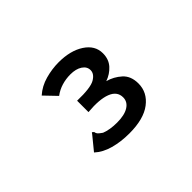

<svg xmlns="http://www.w3.org/2000/svg" viewBox="-81 -820 763 763"><g transform="rotate(-45 300.0 -438.5)"><path d="M289 -239Q242 -239 202 -250Q162 -261 136 -285L181 -340L187 -348L194 -342Q195 -334 199.5 -329Q204 -324 217 -315Q245 -304 285 -304Q327 -304 350 -318.5Q373 -333 373 -358Q373 -392 336.5 -406Q300 -420 234 -414V-478Q308 -476 333 -490.5Q358 -505 358 -526Q358 -546 339 -558.5Q320 -571 289 -571Q264 -571 240.5 -564Q217 -557 197 -542L149 -592Q177 -617 215 -627.5Q253 -638 290 -638Q356 -638 398 -610.5Q440 -583 440 -539Q440 -505 420 -483Q400 -461 371 -451Q404 -442 429.5 -419Q455 -396 455 -354Q455 -304 412.5 -271.5Q370 -239 289 -239Z"/></g></svg>

Font: Inconsolata Expanded Bold
Style: Regular
Weight: 700
Width: 7
Monospace: yes
Designer: Raph Levien, Cyreal, Brenton Simpson
Foundry: Raph Levien, Cyreal, Google
Version: Version 3.001; ttfautohint (v1.8.2.53-6de2)